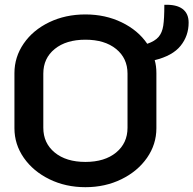

<svg xmlns="http://www.w3.org/2000/svg" viewBox="-20 -769 804 798"><path d="M623 -519Q630 -495 630 -465V-236Q630 -169 591 -113Q552 -57 484.5 -24Q417 9 335 9Q253 9 185.5 -24Q118 -57 79 -113Q40 -169 40 -236V-465Q40 -532 78.5 -588Q117 -644 184.5 -676.5Q252 -709 335 -709Q418 -709 486 -676Q554 -643 592 -587Q624 -598 639 -615.5Q654 -633 658.5 -662Q663 -691 663 -749Q713 -751 738.5 -732Q764 -713 764 -675Q764 -620 730.5 -578.5Q697 -537 623 -519ZM510 -463Q510 -527 462.5 -565.5Q415 -604 335 -604Q255 -604 207.5 -565.5Q160 -527 160 -463V-238Q160 -174 207.5 -135Q255 -96 335 -96Q415 -96 462.5 -135Q510 -174 510 -238Z"/></svg>

Font: K2D SemiBold
Style: Regular
Weight: 600
Designer: Katatrad Aksorn Co.,Ltd.
Foundry: Cadson Demak Co.,Ltd.
Version: Version 1.000; ttfautohint (v1.6)